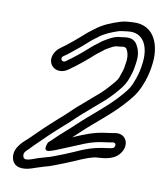

<svg xmlns="http://www.w3.org/2000/svg" viewBox="-91 -828 842 985"><g transform="rotate(10 330.0 -335.5)"><path d="M215.8 -496.4C196.8 -484.8 182.9 -508.8 200.3 -520.2C211.4 -527.4 222.9 -535.9 233.3 -544.3L269 -573.3C279.5 -581.8 297.4 -596.7 308.7 -607.3C318.9 -617.5 333 -628.7 344.5 -637.2C352.3 -642.1 357.7 -646.6 360.4 -649.1C386 -669.4 424.2 -685.2 461.8 -697C472.9 -699.4 486 -700.2 500.8 -702.3C587.3 -715.1 619.9 -638 605.4 -547C601.7 -520.5 599.5 -508.6 588.9 -475.6C572.2 -427.8 563.9 -415.1 534.8 -381.2C472.5 -307.6 393.9 -252.3 319.2 -180.6C289.5 -151.6 256.3 -126 225.2 -94.5C216.8 -86.6 208.6 -77.9 199.6 -70.7C199.6 -70.7 174.1 -18.1 214.6 -29C241.5 -36.2 257.7 -44.5 289.1 -57.1C366.1 -86.8 405.7 -112.8 486.4 -122.2C508.1 -125.1 514 -125.7 527.6 -128.5C542.4 -130.9 546.9 -114.4 536.6 -103C529 -94.7 492.8 -95.9 447.6 -85.3C385.9 -70.7 348.1 -47.9 294.6 -27C251 -10.7 231.3 -0.7 196.8 7.8C174.3 13.4 153.5 20.5 132.3 28.7C97.5 39.9 89.9 33.9 86.7 19.6C81.7 -2.4 100.2 -8.5 130.4 -42.7C137.8 -50.3 145.1 -57.4 154.6 -66.2L179.6 -90.6C206.6 -117.6 235.3 -142.6 264.3 -169C291.5 -191.2 315.8 -217.2 338.1 -237.1C366.9 -261.6 401 -291 427.9 -314.8C459 -340.2 485.2 -367 511.3 -398.1C532.4 -423.5 545.4 -441 557.4 -478.5C568.7 -511.6 569.5 -522.6 573 -546.4L575.2 -564.8C579 -596.2 570.5 -624.5 558.2 -644.8C550.3 -658.7 533.1 -671 512.9 -671H500.9C493.4 -671 487.4 -668.8 479 -668C436.2 -667.4 402.9 -641.6 382.5 -629.8C380.5 -628.6 378 -626.8 376.6 -625.5C366 -615.9 346.5 -604.1 328.6 -587.2C318.1 -577.8 297.3 -559.5 286.5 -550.7L269.2 -536.7C255.3 -525.3 238.7 -513.3 225.7 -503.7ZM492 -621H499.1C506.7 -619.3 510.3 -616.5 512.2 -613.2C520.9 -598.7 525.2 -582.1 524.2 -558.3L522.1 -541.6C518.6 -517.3 519 -513 508.7 -483.5C498.2 -449.9 496.2 -450.1 474.5 -423.9C450.8 -395.7 426.8 -371.4 400.1 -349.7C399.8 -349.4 399.2 -349 398.9 -348.7C371.2 -324.1 337.6 -295.1 309.1 -270.9C281.9 -246.7 258.7 -221.8 236.3 -203.7C236 -203.4 235.3 -202.8 234.8 -202.4C205.3 -175.4 176.3 -150.4 147.3 -121.4L123.2 -97.8C114.3 -89.5 104.7 -80.2 96.6 -72C83.8 -58.9 23.5 -16.9 36.4 40.4C46.7 85.8 92.6 90.8 139 75.5C159.7 68.7 174.6 63.1 199 56C238.5 46.1 262.5 34.4 303.3 19C363.4 -4.4 395.1 -23.9 447.7 -36.5C473.1 -40.9 535.1 -35 571.5 -75C615.4 -123.3 589.8 -188.4 529 -177.5C515.7 -174.7 514.2 -174.8 491.5 -171.8C417.8 -163.2 370.7 -141 317.2 -118.2C327.5 -127.3 340 -138.6 351 -149.4C419.7 -215.2 502.1 -273.2 571.1 -354.8C602.9 -391.7 619.7 -419.3 637.5 -470.4C648.9 -505.9 652.5 -524.9 656.1 -551C671.5 -647.2 640.1 -761.8 519.5 -753.3C500.2 -752 480.4 -751.6 458 -744.7C416.6 -731.9 369.5 -714 332.2 -683.7C328.9 -681 325.4 -678.6 321.4 -675.7C306.8 -664.9 292.2 -653.6 277 -638.7C270.5 -632.6 250.5 -615.7 241.8 -608.7L206.9 -580.3C198.8 -574.4 187.8 -566.4 178.1 -559.2C163.1 -549 150 -532.3 144.4 -514.6C126.6 -458.3 185.9 -418.9 239.4 -458.3L249.7 -465.9C264.4 -475.9 282.6 -490.1 296.4 -501.3L313.6 -515.3C327 -526.2 346.6 -543.5 359.1 -554.8C370 -565 386 -574.7 403.7 -590C429.4 -605.2 448.4 -618 468.7 -618C476.9 -618 483.7 -619.4 492 -621Z"/></g></svg>

Font: HoneyBee
Style: StrIt
Weight: 700
Foundry: Cannot Into Space Fonts
Version: Version 0.89